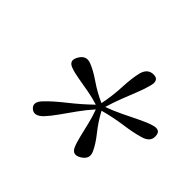

<svg xmlns="http://www.w3.org/2000/svg" viewBox="-110 -939 830 830"><g transform="rotate(45 305.0 -524.0)"><path d="M446 -290Q412 -269 397 -301.5Q388 -322 380.8 -352.8Q373.5 -383.5 365.2 -417.8Q357 -452 345.5 -482.5Q318.5 -452.5 294.2 -418.5Q270 -384.5 248.2 -353.8Q226.5 -323 207.5 -303Q175 -270 151 -292Q127.5 -313.5 160 -346.5Q188.5 -376.5 238 -415.5Q287.5 -454.5 331 -497Q299.5 -507 264.8 -513.2Q230 -519.5 198.8 -524.8Q167.5 -530 146.5 -538Q111.5 -550.5 132 -585.5Q151.5 -619.5 186 -606.5Q217.5 -594.5 258.2 -566.5Q299 -538.5 343.5 -519Q355 -574 357.5 -630.5Q360 -687 369 -724.5Q379.5 -766 415.5 -766Q450.5 -766 440 -724.5Q434 -699.5 420.5 -665.5Q407 -631.5 392.2 -593.5Q377.5 -555.5 366.5 -518.5Q402.5 -531.5 439.2 -549.2Q476 -567 509 -583.2Q542 -599.5 567 -607Q608.5 -620 610 -584.5Q613 -550.5 571.5 -538Q534 -526.5 478 -518.8Q422 -511 367 -496Q389.5 -453 420.8 -414Q452 -375 465.5 -344Q480 -311 446 -290Z"/></g></svg>

Font: Fraunces 72pt S100 Light
Style: Italic
Weight: 300
Italic angle: -16°
Version: Version 1.000; ttfautohint (v1.8.3)